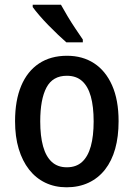

<svg xmlns="http://www.w3.org/2000/svg" viewBox="-20 -786 568 816"><path d="M484 -271Q484 -205 469.5 -153.5Q455 -102 426.5 -65.5Q398 -29 356.5 -9.5Q315 10 263 10Q213 10 172.5 -9.5Q132 -29 103.5 -65.5Q75 -102 59.5 -153.5Q44 -205 44 -271Q44 -359 70 -421Q96 -483 145.5 -516Q195 -549 265 -549Q331 -549 380 -517Q429 -485 456.5 -423Q484 -361 484 -271ZM151 -270Q151 -208 163 -164.5Q175 -121 200 -98Q225 -75 264 -75Q304 -75 329 -98Q354 -121 366 -164.5Q378 -208 378 -270Q378 -333 366 -376Q354 -419 329 -441.5Q304 -464 264 -464Q204 -464 177.5 -414Q151 -364 151 -270ZM239 -766Q251 -744 267.5 -716.5Q284 -689 301.5 -663Q319 -637 332 -618V-606H262Q247 -619 226.5 -638.5Q206 -658 185 -679.5Q164 -701 146.5 -721.5Q129 -742 119 -756V-766Z"/></svg>

Font: Noto Sans Display SemiCondensed Medium
Style: Regular
Weight: 500
Width: 4
Designer: Monotype Design Team
Foundry: Monotype Imaging Inc.
Version: Version 2.003